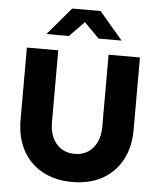

<svg xmlns="http://www.w3.org/2000/svg" viewBox="-61 -986 871 1049"><g transform="rotate(5 374.0 -462.0)"><path d="M374 10Q280 10 210 -28.5Q140 -67 102 -137.5Q64 -208 64 -304V-700H236V-304Q236 -256 253 -220Q270 -184 301 -164Q332 -144 374 -144Q416 -144 447 -164Q478 -184 495 -220Q512 -256 512 -304V-700H684V-304Q684 -208 646 -137.5Q608 -67 538.5 -28.5Q469 10 374 10ZM450 -783 368 -866 287 -783H164L292 -934H448L576 -783Z"/></g></svg>

Font: Red Hat Text VF
Style: Regular
Weight: 300
Designer: Pentagram, MCKL
Foundry: Pentagram, MCKL
Version: Version 1.023